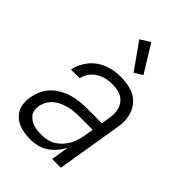

<svg xmlns="http://www.w3.org/2000/svg" viewBox="-225 -849 950 950"><g transform="rotate(45 250.0 -374.0)"><path d="M173 8Q152 8 131 5Q110 2 91.5 -5.5Q73 -13 57.5 -26.5Q42 -40 33 -58Q24 -76 22.5 -97Q21 -118 25 -140Q29 -164 40 -188.5Q51 -213 69.5 -232.5Q88 -252 112 -265.5Q136 -279 161 -286.5Q186 -294 211 -296.5Q236 -299 261 -299H366L373 -343Q376 -360 376 -377Q376 -394 371 -409.5Q366 -425 356 -438Q346 -451 332 -459Q318 -467 301.5 -470Q285 -473 268 -473Q246 -473 224.5 -468.5Q203 -464 183 -452Q163 -440 149 -420.5Q135 -401 131 -379H70Q74 -401 84 -422Q94 -443 109 -461Q124 -479 143.5 -492.5Q163 -506 184.5 -514Q206 -522 228.5 -525Q251 -528 272 -528Q305 -528 336.5 -520Q368 -512 391.5 -492Q415 -472 426.5 -442.5Q438 -413 438 -381Q438 -369 436.5 -357.5Q435 -346 433 -334L378 0H317L332 -94Q321 -72 304 -52Q287 -32 266 -18Q245 -4 221 2Q197 8 173 8ZM196 -47Q215 -47 234.5 -51.5Q254 -56 271 -66.5Q288 -77 301.5 -92Q315 -107 325 -124.5Q335 -142 340.5 -160.5Q346 -179 349 -198L357 -244H262Q244 -244 226 -242.5Q208 -241 189.5 -236Q171 -231 153.5 -223Q136 -215 121.5 -202.5Q107 -190 97.5 -172.5Q88 -155 85 -137Q83 -123 85 -108.5Q87 -94 95.5 -83.5Q104 -73 115.5 -65.5Q127 -58 140 -54Q153 -50 167.5 -48.5Q182 -47 196 -47ZM300 -587 203 -724 255 -756 343 -613Z"/></g></svg>

Font: Iosevka Term Curly Lt Obl
Style: Regular
Weight: 300
Italic angle: -9°
Designer: Belleve Invis
Foundry: Belleve Invis
Version: Version 32.3.0